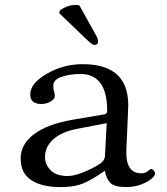

<svg xmlns="http://www.w3.org/2000/svg" viewBox="-20 -751 680 781"><path d="M414 -250 294 -227Q231 -215 197 -184.5Q163 -154 163 -112Q163 -82 186 -58.5Q209 -35 255 -35Q281 -35 319.5 -50.5Q358 -66 387 -85Q406 -98 407 -116ZM407 -55H404L376 -36Q332 -8 301.5 1Q271 10 225 10Q151 10 107.5 -18Q64 -46 64 -107Q64 -164 118 -205Q172 -246 276 -264L406 -286Q416 -289 416 -300Q416 -450 307 -450Q264 -450 230.5 -438.5Q197 -427 197 -403Q197 -387 199 -381Q203 -373 203 -360Q203 -349 186.5 -338.5Q170 -328 148 -328Q103 -328 103 -367Q103 -412 170.5 -451Q238 -490 317 -490Q513 -490 501 -302L494 -141Q490 -46 555 -46Q571 -46 581.5 -55Q592 -64 594 -64Q599 -64 605 -57.5Q611 -51 611 -45Q611 -38 598 -25.5Q585 -13 556.5 -1.5Q528 10 493 10Q446 10 429 -7Q412 -24 407 -55ZM303 -729 373 -603Q379 -591 379 -579Q379 -575 374.5 -571.5Q370 -568 364 -568Q356 -568 335 -588L221 -697L223 -708Q254 -731 288 -731Q295 -731 303 -729Z"/></svg>

Font: Libertinus Mono
Style: Regular
Weight: 400
Designer: Philipp H. Poll
Foundry: Khaled Hosny
Version: Version 6.7